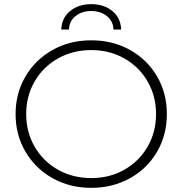

<svg xmlns="http://www.w3.org/2000/svg" viewBox="-20 -899 878 924"><path d="M233 -41.5C288.3 -10.5 350.3 5 419 5C487.7 5 549.7 -10.3 605 -41C660.3 -71.7 703.8 -114 735.5 -168C767.2 -222 783 -282.7 783 -350C783 -417.3 767.2 -478 735.5 -532C703.8 -586 660.3 -628.3 605 -659C549.7 -689.7 487.7 -705 419 -705C350.3 -705 288.3 -689.5 233 -658.5C177.7 -627.5 134.2 -585 102.5 -531C70.8 -477 55 -416.7 55 -350C55 -283.3 70.8 -223 102.5 -169C134.2 -115 177.7 -72.5 233 -41.5ZM578 -82C530.7 -55.3 477.7 -42 419 -42C360.3 -42 307.2 -55.3 259.5 -82C211.8 -108.7 174.3 -145.5 147 -192.5C119.7 -239.5 106 -292 106 -350C106 -408 119.7 -460.5 147 -507.5C174.3 -554.5 211.8 -591.3 259.5 -618C307.2 -644.7 360.3 -658 419 -658C477.7 -658 530.7 -644.7 578 -618C625.3 -591.3 662.7 -554.5 690 -507.5C717.3 -460.5 731 -408 731 -350C731 -292 717.3 -239.5 690 -192.5C662.7 -145.5 625.3 -108.7 578 -82ZM317.5 -846C290.5 -824 276.3 -794.3 275 -757H312C312.7 -783.7 323.2 -805.2 343.5 -821.5C363.8 -837.8 389 -846 419 -846C449 -846 474.2 -837.8 494.5 -821.5C514.8 -805.2 525.3 -783.7 526 -757H563C561.7 -794.3 547.5 -824 520.5 -846C493.5 -868 459.7 -879 419 -879C378.3 -879 344.5 -868 317.5 -846Z"/></svg>

Font: Montserrat Custom ExtraLight
Style: Regular
Weight: 300
Designer: Julieta Ulanovsky
Foundry: Julieta Ulanovsky
Version: Version 7.200